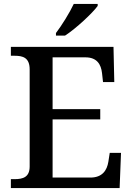

<svg xmlns="http://www.w3.org/2000/svg" viewBox="-20 -951 671 971"><path d="M263 -784V-771H309C365 -807 449 -886 474 -921V-931H353C332 -886 292 -822 263 -784ZM35 0H585L592 -178H535L528 -133C521 -89 497 -53 437 -53H246V-347H487V-399H246V-661H412C470 -661 491 -626 496 -581L501 -536H558L554 -714H35V-669H54C95 -669 130 -660 130 -600V-109C130 -55 96 -45 54 -45H35Z"/></svg>

Font: Noto Serif Devanagari Medium
Style: Regular
Weight: 500
Designer: Universal Thirst, Indian Type Foundry and the Monotype Design Team
Foundry: Monotype Imaging Inc.
Version: Version 2.004